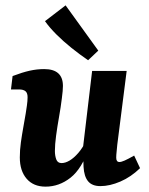

<svg xmlns="http://www.w3.org/2000/svg" viewBox="-20 -688 556 717"><path d="M150 9Q105 9 79.5 -20.5Q54 -50 54 -100Q54 -128 58 -156.5Q62 -185 67 -212.5Q72 -240 76 -264Q78 -277 80.5 -294Q83 -311 83 -325Q83 -341 75 -347.5Q67 -354 51 -354H21L27 -404Q64 -418 91 -424Q118 -430 145 -430Q215 -430 215 -367Q215 -358 214 -347.5Q213 -337 211 -321Q207 -288 200.5 -251.5Q194 -215 189.5 -181.5Q185 -148 185 -124Q185 -107 190 -93Q195 -79 210 -79Q224 -79 240 -88.5Q256 -98 272.5 -117Q289 -136 303 -165L313 -137Q286 -58 243.5 -24.5Q201 9 150 9ZM355 7Q324 7 309 -11Q294 -29 292 -65Q291 -80 291 -98Q291 -116 290 -137L324 -423H453L418 -148Q417 -135 415.5 -122Q414 -109 414 -99Q414 -83 426 -83Q433 -83 445.5 -88.5Q458 -94 481 -107L503 -60Q469 -27 429.5 -10Q390 7 355 7ZM347 -499 309 -463Q277 -485 246.5 -509.5Q216 -534 190.5 -559.5Q165 -585 148 -609L225 -668Z"/></svg>

Font: Yrsa
Style: Italic
Weight: 400
Italic angle: -7.10001°
Designer: Anna Giedrys (Yrsa+Rasa design), David Brezina (Yrsa art-direction, Rasa art-direction, design)
Foundry: Rosetta Type Foundry
Version: Version 2.004